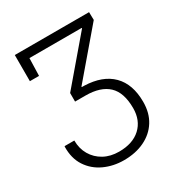

<svg xmlns="http://www.w3.org/2000/svg" viewBox="-171 -826 885 950"><g transform="rotate(-30 271.0 -350.5)"><path d="M262.2 10.3Q201.2 10.3 150.1 -13.4Q99.1 -37.1 69.1 -82.8Q39.1 -128.4 40.5 -194.3L41.5 -197.3H96.7Q96.7 -151.4 117.7 -115.5Q138.7 -79.6 175.8 -59.1Q212.9 -38.6 262.2 -38.6Q340.3 -38.6 384.8 -79.8Q429.2 -121.1 429.2 -190.9Q429.2 -279.8 385.5 -321Q341.8 -362.3 255.9 -362.3H196.3V-411.1L407.7 -659.2L406.7 -661.6H108.4L105.5 -561.5H53.2V-710.9H477.5L478.5 -666L260.7 -410.6L261.2 -407.7Q264.2 -407.7 267.1 -407.7Q270 -407.7 274.4 -407.7Q377.9 -404.3 432.9 -349.1Q487.8 -293.9 487.8 -192.9Q487.8 -129.4 459.2 -84Q430.7 -38.6 379.6 -14.2Q328.6 10.3 262.2 10.3Z"/></g></svg>

Font: Roboto Slab Light
Style: Regular
Weight: 300
Designer: Google
Version: Version 2.000; ttfautohint (v1.8.1.43-b0c9)